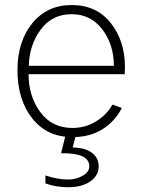

<svg xmlns="http://www.w3.org/2000/svg" viewBox="-20 -538 574 778"><path d="M50.8 -253.9Q50.8 -370.1 110.8 -443.8Q170.9 -517.6 270.5 -517.6Q371.1 -517.6 428.7 -444.8Q486.3 -372.1 486.3 -266.6Q486.3 -260.7 485.8 -252Q485.4 -243.2 485.4 -237.3H95.7Q95.7 -148.4 143.1 -84Q190.4 -19.5 273.4 -19.5Q326.2 -19.5 369.6 -46.4Q413.1 -73.2 435.5 -114.3L473.6 -100.6Q447.3 -47.9 396.5 -15.1Q345.7 17.6 273.4 17.6Q170.9 17.6 110.8 -58.1Q50.8 -133.8 50.8 -253.9ZM96.7 -271.5H441.4Q441.4 -357.4 394.5 -418.9Q347.7 -480.5 270.5 -480.5Q190.4 -480.5 144.5 -417.5Q98.6 -354.5 96.7 -271.5ZM164.1 172.9Q213.9 189.5 255.9 189.5Q288.1 189.5 314.9 174.3Q341.8 159.2 341.8 135.7Q341.8 81.1 227.5 83L248 0H290L274.4 59.6Q325.2 60.5 352.5 81.1Q379.9 101.6 379.9 136.7Q379.9 172.9 346.2 196.8Q312.5 220.7 255.9 220.7Q207 220.7 164.1 205.1Z"/></svg>

Font: Gothic A1 ExtraLight
Style: Regular
Weight: 275
Designer: HanYang I&C Co.,Ltd.
Foundry: HanYang I&C Co.,Ltd.
Version: Version 2.50